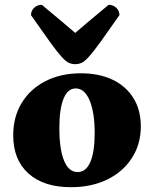

<svg xmlns="http://www.w3.org/2000/svg" viewBox="-20 -767 641 799"><path d="M275 12Q162 12 98.5 -45Q35 -102 35 -204Q35 -281 70.5 -339Q106 -397 169.5 -429.5Q233 -462 317 -462Q393 -462 449 -435Q505 -408 535.5 -358.5Q566 -309 566 -241Q566 -167 529 -109.5Q492 -52 426.5 -20Q361 12 275 12ZM303 -51Q338 -51 356 -93Q374 -135 374 -213Q374 -299 353 -349Q332 -399 295 -399Q262 -399 244.5 -356.5Q227 -314 227 -234Q227 -146 246.5 -98.5Q266 -51 303 -51ZM293 -500Q278 -500 265.5 -506Q253 -512 235 -532Q217 -552 187.5 -593Q158 -634 109 -704Q109 -722 122 -734.5Q135 -747 154 -747Q201 -708 235.5 -679Q270 -650 293 -630Q316 -650 350.5 -679Q385 -708 432 -747Q451 -747 464 -734.5Q477 -722 477 -704Q428 -634 398.5 -593Q369 -552 351 -532Q333 -512 320.5 -506Q308 -500 293 -500Z"/></svg>

Font: Petrona Black
Style: Regular
Weight: 900
Designer: Ringo R. Seeber
Foundry: Ringo R. Seeber
Version: Version 2.001; ttfautohint (v1.8.3)